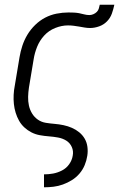

<svg xmlns="http://www.w3.org/2000/svg" viewBox="-20 -581 540 816"><path d="M167 215V160H168Q187 160 206 156.5Q225 153 243.5 143.5Q262 134 274 117Q286 100 289 81Q293 61 285 43.5Q277 26 261.5 16.5Q246 7 227 3.5Q208 0 188 -1.5Q168 -3 149 -6.5Q130 -10 113.5 -18.5Q97 -27 83.5 -39.5Q70 -52 61 -68Q52 -84 46.5 -102Q41 -120 39 -139Q37 -158 38 -178Q39 -198 43 -218L63 -338Q67 -362 75 -386.5Q83 -411 96.5 -433.5Q110 -456 129.5 -475Q149 -494 172 -506Q195 -518 220.5 -523Q246 -528 271 -528Q282 -528 293.5 -527.5Q305 -527 316 -525Q327 -523 337.5 -520Q348 -517 360 -517Q368 -517 376.5 -520.5Q385 -524 391.5 -530.5Q398 -537 400 -545Q402 -553 404 -561H466Q462 -542 455.5 -523.5Q449 -505 435 -490.5Q421 -476 401.5 -469Q382 -462 363 -462Q351 -462 339.5 -464Q328 -466 316.5 -468Q305 -470 293 -471.5Q281 -473 269 -473Q242 -473 214.5 -462Q187 -451 167.5 -429.5Q148 -408 137.5 -381.5Q127 -355 123 -329L103 -209Q100 -189 99.5 -169.5Q99 -150 103 -132Q107 -114 116.5 -98.5Q126 -83 141 -72.5Q156 -62 175 -59Q194 -56 212.5 -54.5Q231 -53 250 -49Q269 -45 286 -37.5Q303 -30 317 -18.5Q331 -7 340 8.5Q349 24 351.5 43Q354 62 351 81Q348 101 340 120.5Q332 140 318 156.5Q304 173 285.5 184.5Q267 196 247.5 203Q228 210 208 212.5Q188 215 168 215Z"/></svg>

Font: Iosevka Curly Slab Light
Style: Italic
Weight: 300
Italic angle: -9°
Monospace: yes
Designer: Belleve Invis
Foundry: Belleve Invis
Version: Version 22.1.2; ttfautohint (v1.8.4)